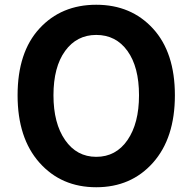

<svg xmlns="http://www.w3.org/2000/svg" viewBox="-20 -774 810 808"><path d="M385 14Q238 14 146 -89.5Q54 -193 54 -373Q54 -554 146 -654Q238 -754 385 -754Q532 -754 624 -653.5Q716 -553 716 -373Q716 -193 624 -89.5Q532 14 385 14ZM385 -114Q468 -114 516.5 -184.5Q565 -255 565 -373Q565 -492 516.5 -559.5Q468 -627 385 -627Q303 -627 254 -559.5Q205 -492 205 -373Q205 -255 254 -184.5Q303 -114 385 -114Z"/></svg>

Font: Source Han Sans CN Bold
Style: Bold
Weight: 700
Designer: Ryoko NISHIZUKA 西塚涼子 (kana & ideographs); Paul D. Hunt (Latin, Greek & Cyrillic); Wenlong ZHANG 张文龙 (bopomofo); Sandoll 
Foundry: Adobe Systems Incorporated
Version: Version 1.00;May 30, 2023;FontCreator 11.5.0.2422 32-bit